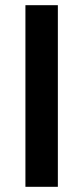

<svg xmlns="http://www.w3.org/2000/svg" viewBox="-20 -720 321 740"><path d="M203 -700V0H78V-700Z"/></svg>

Font: Pathway Extreme 28pt SemiBold
Style: Regular
Weight: 600
Designer: Eduardo Rodriguez Tunni
Foundry: Eduardo Rodriguez Tunni
Version: Version 1.001;gftools[0.9.26]